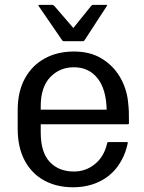

<svg xmlns="http://www.w3.org/2000/svg" viewBox="-20 -755 595 792"><path d="M507 -164.5Q499 -126.5 482.5 -96Q453.5 -41 401.2 -11.8Q349 17.5 281 17.5Q214 17.5 162.5 -10.5Q111 -38.5 82 -92.5Q53 -146.5 53 -224V-301.5Q53 -376.5 82.2 -430.5Q111.5 -484.5 163.8 -513.5Q216 -542.5 285 -542.5Q352 -542.5 399.5 -513.5Q447 -484.5 474.5 -437.8Q502 -391 508 -337Q511 -310.5 511.5 -294.2Q512 -278 512 -246.5Q512 -242.5 507 -242.5H148V-209Q148 -126.5 185.2 -87Q222.5 -47.5 285 -47.5Q334.5 -47.5 372.5 -79Q410.5 -110.5 422.5 -166Q423.5 -169 428 -169H503Q508 -169 507 -164.5ZM285 -477.5Q226 -477.5 187 -436.5Q148 -395.5 148 -316.5V-302.5H420Q418 -387.5 382 -432.5Q346 -477.5 285 -477.5ZM282.5 -639.5 355.5 -730Q359.5 -735 365 -735H417.5Q424 -735 420.5 -730L329.5 -590Q326.5 -585 322.5 -585H242.5Q238.5 -585 235.5 -590L139.5 -730Q136 -735 142.5 -735H195Q200.5 -735 204.5 -730Z"/></svg>

Font: MFEK Sans
Style: Regular
Weight: 400
Designer: Owen Earl
Foundry: indestructible type*
Version: Version 0.001; ttfautohint (v1.8.4.7-5d5b)